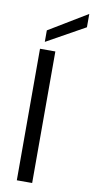

<svg xmlns="http://www.w3.org/2000/svg" viewBox="-103 -993 505 1035"><g transform="rotate(10 149.0 -475.5)"><path d="M69 0V-720H153V0ZM88 -761V-824L298 -951V-878Z"/></g></svg>

Font: DeepMind Sans
Style: Regular
Weight: 400
Designer: Jonny Pinhorn / Modifications: Colophon Foundry
Foundry: Colophon Foundry
Version: Version 1.002; ttfautohint (v1.8.2)